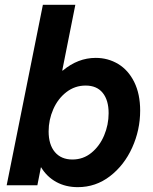

<svg xmlns="http://www.w3.org/2000/svg" viewBox="-20 -772 636 800"><path d="M158.7 -752H293.9L239.3 -478H241.7Q304.7 -530.8 378.9 -530.8Q430.2 -530.8 472.4 -505.4Q514.6 -480 539.3 -430.2Q564 -380.4 564 -311Q564 -230.5 530.8 -157Q497.6 -83.5 438.2 -37.8Q378.9 7.8 304.2 7.8Q253.9 7.8 214.6 -13.7Q175.3 -35.2 151.4 -74.7H150.4L135.7 0H7.8ZM432.6 -300.3Q432.6 -354.5 408 -385Q383.3 -415.5 336.9 -415.5Q292 -415.5 256.6 -388.2Q221.2 -360.8 201.9 -316.7Q182.6 -272.5 182.6 -224.6Q182.6 -169.4 208.7 -138.4Q234.9 -107.4 281.7 -107.4Q326.7 -107.4 360.8 -135.3Q395 -163.1 413.8 -207.5Q432.6 -252 432.6 -300.3Z"/></svg>

Font: Reddit Sans Fudge
Style: Bold
Weight: 700
Italic angle: -11.25°
Designer: Stephen Hutchings
Version: Version 1.013